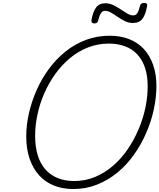

<svg xmlns="http://www.w3.org/2000/svg" viewBox="-20 -1256 1075 1295"><path d="M474 19Q402 19 343.5 -4.5Q285 -28 243.5 -74Q202 -120 179.5 -186Q157 -252 157 -335Q157 -412 175 -491.5Q193 -571 226.5 -647Q260 -723 308.5 -789.5Q357 -856 420 -907Q483 -958 558.5 -986.5Q634 -1015 720 -1015Q793 -1015 851.5 -992Q910 -969 950.5 -925Q991 -881 1013 -818Q1035 -755 1035 -677Q1035 -600 1017.5 -518.5Q1000 -437 966 -359Q932 -281 883.5 -212.5Q835 -144 772.5 -92.5Q710 -41 635 -11Q560 19 474 19ZM481 -35Q555 -35 621 -62.5Q687 -90 742.5 -138Q798 -186 841 -249Q884 -312 914.5 -383.5Q945 -455 960.5 -529Q976 -603 976 -673Q976 -744 958.5 -797.5Q941 -851 907 -888Q873 -925 824 -943.5Q775 -962 714 -962Q640 -962 573.5 -936Q507 -910 451.5 -863.5Q396 -817 352.5 -756.5Q309 -696 278.5 -626Q248 -556 232.5 -483Q217 -410 217 -339Q217 -266 234.5 -209Q252 -152 286 -113.5Q320 -75 369 -55Q418 -35 481 -35ZM616 -1098Q594 -1098 597 -1120Q607 -1178 628.5 -1206Q650 -1234 690 -1234Q718 -1234 744 -1221.5Q770 -1209 793.5 -1193Q817 -1177 838.5 -1164.5Q860 -1152 879 -1152Q896 -1152 906 -1167Q916 -1182 924 -1216Q928 -1236 952 -1236Q965 -1236 969.5 -1231.5Q974 -1227 972 -1215Q962 -1157 940.5 -1129Q919 -1101 877 -1101Q848 -1101 822.5 -1113.5Q797 -1126 774 -1142Q751 -1158 729.5 -1170.5Q708 -1183 688 -1183Q672 -1183 661.5 -1168Q651 -1153 642 -1118Q641 -1108 634.5 -1103Q628 -1098 616 -1098Z"/></svg>

Font: Playwrite US Trad ExtraLight
Style: Regular
Weight: 250
Designer: Veronika Burian, José Scaglione
Foundry: TypeTogether
Version: Version 1.003